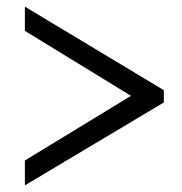

<svg xmlns="http://www.w3.org/2000/svg" viewBox="-20 -548 548 579"><path d="M474 -239 55 11V-64L375 -259L55 -455V-528L474 -276Z"/></svg>

Font: Boldmen
Style: Regular
Weight: 400
Designer: Matt McInerney, Pablo Impallari, Rodrigo Fuenzalida
Foundry: LIVING CONCEPT
Version: Version 1.000